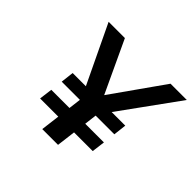

<svg xmlns="http://www.w3.org/2000/svg" viewBox="-160 -885 1068 1068"><g transform="rotate(45 373.5 -351.5)"><path d="M606 -350H499L747 -693H619L403 -387L260 -693H132L296 -350H192L183 -273H326L317 -200H174L164 -122H307L293 -10H417L431 -122H578L588 -200H441L450 -273H597Z"/></g></svg>

Font: Bluebird
Style: LiObl
Weight: 300
Designer: Jasper
Foundry: Cannot Into Space Fonts
Version: Version 0.98